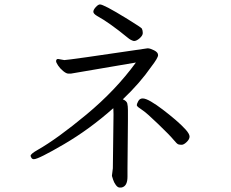

<svg xmlns="http://www.w3.org/2000/svg" viewBox="-20 -777 1040 866"><path d="M771.5 -236.5Q799 -213 817 -193Q835 -173 835 -161Q835 -149 822 -136.5Q809 -124 799.5 -124Q790 -124 784 -126Q778 -128 762 -147.5Q746 -167 694 -217Q642 -267 625.5 -278Q609 -289 603 -294Q597 -299 597 -303.5Q597 -308 603.5 -320.5Q610 -333 623.5 -333Q637 -333 661 -319Q685 -305 714.5 -282.5Q744 -260 771.5 -236.5ZM557 -232 555 -16V20Q555 61 531 68Q529 69 520 69Q511 69 502.5 57.5Q494 46 490 33Q486 20 485 17V14L489 -18L492 -261Q492 -273 491.5 -280.5Q491 -288 491 -289Q384 -194 268.5 -126.5Q153 -59 133 -59Q125 -59 121.5 -65.5Q118 -72 118 -74Q118 -83 150 -101Q238 -151 370 -260.5Q502 -370 593 -495L300 -445H288Q279 -445 265 -456.5Q251 -468 242 -481.5Q233 -495 233 -501Q233 -511 242 -511L270 -506Q287 -506 645 -559H647Q657 -559 675 -550Q693 -541 693 -528.5Q693 -516 663 -477Q611 -402 534 -329Q551 -322 554 -310.5Q557 -299 557 -280ZM584 -592Q570 -595 556 -607Q473 -675 418 -705Q401 -715 401 -724Q401 -733 412 -745Q423 -757 431 -757Q439 -757 468 -742Q497 -727 557 -690Q617 -653 620 -648Q624 -639 624 -628Q624 -617 610 -604.5Q596 -592 584 -592Z"/></svg>

Font: LXGW Bright GB
Style: Regular
Weight: 400
Designer: Christian Thalmann (Catharsis Fonts)
Foundry: LXGW / Christian Thalmann (Catharsis Fonts) / Fontworks Inc.
Version: Version 5.510